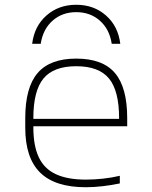

<svg xmlns="http://www.w3.org/2000/svg" viewBox="-20 -776 640 806"><path d="M300 -756Q374 -756 425 -711Q476 -666 485 -592H449Q440 -653 399.5 -689Q359 -725 300 -725Q241 -725 200.5 -689Q160 -653 151 -592H115Q124 -666 175 -711Q226 -756 300 -756ZM340 10Q211 10 148.5 -51.5Q86 -113 86 -240V-280Q86 -409 138 -469.5Q190 -530 300 -530Q411 -530 462.5 -469.5Q514 -409 514 -280V-246H105V-277H493L480 -263V-279Q480 -395 437.5 -446.5Q395 -498 300 -498Q205 -498 162.5 -446.5Q120 -395 120 -280V-241Q120 -164 143 -115.5Q166 -67 215 -44.5Q264 -22 340 -22Q375 -22 412 -26Q449 -30 483 -38V-6Q450 1 412.5 5.5Q375 10 340 10Z"/></svg>

Font: M PLUS Code Latin Expanded ExtraLight
Style: Regular
Weight: 250
Width: 7
Designer: Coji Morishita
Foundry: UNDERFOREST DESIGN
Version: Version 1.002; ttfautohint (v1.8.3)